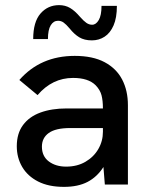

<svg xmlns="http://www.w3.org/2000/svg" viewBox="-20 -720 580 749"><path d="M229.5 9Q169.5 9 128.5 -12Q87.5 -33 66.5 -69Q45.5 -105 45.5 -149.5Q45.5 -199.5 69.8 -232.2Q94 -265 137.8 -281Q181.5 -297 240.5 -297H381.5Q381.5 -327.5 376 -348.5Q370.5 -369.5 353 -387.5Q324.5 -416 265 -416Q184 -416 126.5 -349L55.5 -408Q138 -502 271.5 -502Q342 -502 388 -477.5Q434 -453 456.5 -409.8Q479 -366.5 479 -309.5V0H389L383.5 -68.5Q359 -30 321.8 -10.5Q284.5 9 229.5 9ZM238 -70Q281 -70 313.2 -88.8Q345.5 -107.5 363.5 -138.5Q381.5 -169.5 381.5 -206V-220.5H254Q197 -220.5 170.2 -201.2Q143.5 -182 143.5 -148Q143.5 -110.5 170.5 -90.2Q197.5 -70 238 -70ZM338.5 -562.5Q309 -562.5 289.2 -574.5Q269.5 -586.5 251.5 -609Q238 -625 228.2 -632Q218.5 -639 206.5 -639Q188.5 -639 177.8 -621.2Q167 -603.5 167 -567.5H109.5Q109.5 -634.5 138 -667.2Q166.5 -700 210.5 -700Q234.5 -700 253.2 -689Q272 -678 292 -654.5Q306.5 -638 317 -630.8Q327.5 -623.5 339.5 -623.5Q354.5 -623.5 365.2 -641.8Q376 -660 376 -697H436Q436 -650.5 423 -620.8Q410 -591 388 -576.8Q366 -562.5 338.5 -562.5Z"/></svg>

Font: Acari Sans Neue SemiBold
Style: Regular
Weight: 600
Designer: Alfredo Marco Pradil (font), Cristiano Sobral (main changes)
Foundry: Hanken Design Co. (font), Cristiano Sobral (main changes)
Version: Version 2.459;March 19, 2022;FontCreator 14.0.0.2808 64-bit;